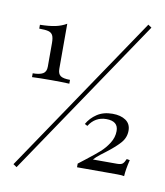

<svg xmlns="http://www.w3.org/2000/svg" viewBox="-94 -901 888 1034"><g transform="rotate(10 350.0 -384.5)"><path d="M652 -811 67 55 48 42 633 -824ZM202 -507Q202 -479 217 -468.5Q232 -458 269 -458V-437Q231 -439 172 -439Q107 -439 65 -437V-458Q102 -458 120.5 -468.5Q139 -479 139 -507V-636Q139 -665 132 -678.5Q125 -692 108.5 -696.5Q92 -701 58 -701V-722Q109 -723 142 -730Q175 -737 202 -753ZM627 -243Q627 -205 601 -175.5Q575 -146 525 -108Q521 -105 500 -89Q479 -73 465 -57H597Q619 -57 627.5 -64.5Q636 -72 644 -91L661 -88Q648 -35 646 2Q634 -1 608 -1H388V-21Q405 -35 428 -52Q472 -86 498 -109Q524 -132 544 -163.5Q564 -195 564 -230Q564 -284 499 -284Q438 -284 404 -230L389 -238Q408 -272 442.5 -295Q477 -318 527 -318Q572 -318 599.5 -299Q627 -280 627 -243Z"/></g></svg>

Font: Playfair Display SC
Style: Regular
Weight: 400
Designer: Claus Eggers Sørensen
Foundry: Claus Eggers Sørensen
Version: Version 1.200; ttfautohint (v1.6)